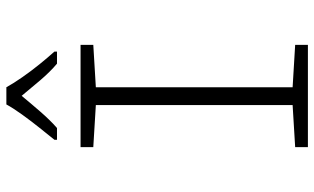

<svg xmlns="http://www.w3.org/2000/svg" viewBox="-212 -775 987 603"><g transform="rotate(-90 281.5 -473.5)"><path d="M121 0V-40L253 -48V-666L121 -674V-714H442V-674L309 -666V-48L442 -40V0ZM144 -796Q161 -817 182.5 -844Q204 -871 223.5 -898Q243 -925 255 -947H309Q321 -925 340.5 -897Q360 -869 381.5 -842.5Q403 -816 421 -796V-788H383Q357 -810 331 -840.5Q305 -871 282 -899Q259 -871 232.5 -840.5Q206 -810 181 -788H144Z"/></g></svg>

Font: Noto Sans Mono SemiCondensed Light
Style: Regular
Weight: 300
Width: 4
Designer: Monotype Design Team
Foundry: Monotype Imaging Inc.
Version: Version 2.014; ttfautohint (v1.8.4.7-5d5b)